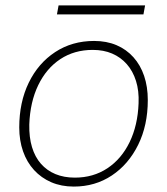

<svg xmlns="http://www.w3.org/2000/svg" viewBox="-20 -678 617 708"><path d="M252 10Q206 10 169 -6Q132 -22 105.5 -51Q79 -80 65 -120Q51 -160 51 -208Q51 -301 86 -373Q121 -445 183.5 -486Q246 -527 327 -527Q373 -527 409.5 -511.5Q446 -496 472 -467Q498 -438 511.5 -398Q525 -358 525 -309Q525 -216 489.5 -144Q454 -72 392.5 -31Q331 10 252 10ZM256 -23Q324 -23 376 -57.5Q428 -92 458 -154Q488 -216 491 -297Q493 -343 481.5 -379.5Q470 -416 447.5 -441.5Q425 -467 393.5 -480.5Q362 -494 322 -494Q254 -494 202.5 -460Q151 -426 121 -364Q91 -302 88 -219Q87 -172 98 -135.5Q109 -99 131 -74Q153 -49 184.5 -36Q216 -23 256 -23ZM190 -625 196 -658H515L509 -625Z"/></svg>

Font: Mona Sans ExtraLight
Style: Italic
Weight: 200
Italic angle: -11.6951°
Designer: Deni Anggara
Foundry: GitHub
Version: Version 2.000